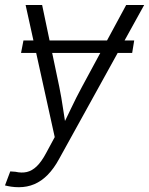

<svg xmlns="http://www.w3.org/2000/svg" viewBox="-32 -556 607 782"><path d="M514.6 -391.1 506.3 -340.3H53.7L63.5 -391.1ZM-11.7 199.2 9.8 142.1 30.8 143.6Q56.2 149.4 77.4 144.5Q98.6 139.6 117.7 121.3Q136.7 103 155.3 68.4L190.9 2.4L72.3 -535.6H139.6L209.5 -202.1Q218.3 -158.7 224.6 -115.2Q231 -71.8 237.8 -30.3H216.3Q237.3 -71.8 257.8 -115.2Q278.3 -158.7 301.8 -202.1L481.9 -535.6H555.2L208.5 91.8Q187.5 130.4 162.4 156Q137.2 181.6 107.9 194.1Q78.6 206.5 44.9 206.5Q28.3 206.5 13.7 204.3Q-1 202.1 -11.7 199.2Z"/></svg>

Font: Inter 20pt Light
Style: Italic
Weight: 300
Italic angle: -9.3988°
Version: Version 4.001;git-66647c0bb